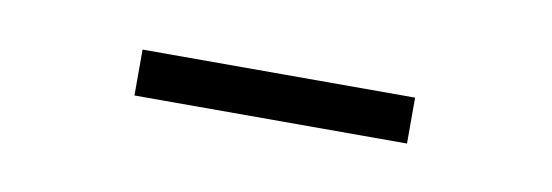

<svg xmlns="http://www.w3.org/2000/svg" viewBox="-23 -573 417 145"><g transform="rotate(10 185.0 -500.5)"><path d="M80.1 -482.4H289.1V-517.6H80.1Z"/></g></svg>

Font: Now Light
Style: Regular
Weight: 300
Designer: Alfredo Marco Pradil
Foundry: Alfredo Marco Pradil
Version: Version 1.200;hotconv 1.0.109;makeotfexe 2.5.65596